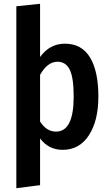

<svg xmlns="http://www.w3.org/2000/svg" viewBox="-20 -774 579 1011"><path d="M322 -544Q410 -544 454 -471.5Q498 -399 498 -266Q498 -138 448 -61.5Q398 15 310 15Q236 15 191 -45V201L66 217V-741L191 -754V-474Q242 -544 322 -544ZM275 -81Q368 -81 368 -265Q368 -366 347 -407.5Q326 -449 283 -449Q230 -449 191 -380V-134Q225 -81 275 -81Z"/></svg>

Font: Fira Sans Condensed Medium
Style: Regular
Weight: 500
Width: 3
Designer: Carrois Corporate & Edenspiekermann AG
Foundry: Carrois Corporate GbR & Edenspiekermann AG
Version: Version 4.203;PS 004.203;hotconv 1.0.88;makeotf.lib2.5.64775